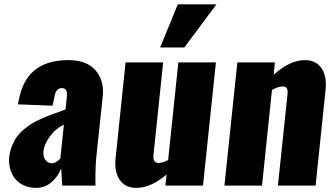

<svg xmlns="http://www.w3.org/2000/svg" viewBox="-20 -871 1571 901"><path d="M147.9 10.7C175.9 10.7 200.2 2.1 220.7 -15.1C241.2 -32.4 256.7 -54.2 267.1 -80.6C267.1 -78.3 268.7 -51.4 272 0H428.2C427.9 -10.4 427.7 -20.5 427.7 -30.3C427.7 -72.9 429.5 -111.3 433.1 -145.5L461.9 -417C462.9 -425.1 463.4 -432.9 463.4 -440.4C463.4 -480.5 451.7 -514 428.2 -541C400.6 -572.9 358.2 -588.9 301.3 -588.9C234.9 -588.9 182.3 -573.4 143.6 -542.5C104.8 -511.6 79.6 -463.9 67.9 -399.4C67.5 -399.1 66.9 -396.2 65.9 -390.6C64.9 -385.1 64.5 -382 64.5 -381.3L226.6 -375L236.3 -420.4C240.6 -445.1 251.8 -457.5 270 -457.5C286.3 -457.5 294.4 -447.9 294.4 -428.7C294.4 -425.8 294.3 -422.5 293.9 -418.9L287.6 -357.4C280.1 -354.5 268.5 -350.2 252.7 -344.5C236.9 -338.8 223.4 -333.9 212.2 -329.8C200.9 -325.8 187.2 -320 170.9 -312.5C154.6 -305 140.6 -297.7 128.9 -290.5C117.2 -283.4 104.7 -274.3 91.6 -263.2C78.4 -252.1 67.5 -240.5 58.8 -228.3C50.2 -216.1 42.6 -201.7 35.9 -185.1C29.2 -168.5 24.9 -150.7 22.9 -131.8C22.6 -127.3 22.5 -122.6 22.5 -117.7C22.5 -105 23.9 -92.8 26.9 -81.1C31.1 -64.8 38.1 -49.8 47.9 -36.1C57.6 -22.5 71.1 -11.3 88.4 -2.7C105.6 5.9 125.5 10.4 147.9 10.7ZM221.7 -105C209.6 -105 199.9 -110.4 192.4 -121.1C186.5 -129.9 183.6 -140.6 183.6 -153.3C183.6 -156.6 183.8 -160 184.1 -163.6C186.7 -184.1 196.8 -206.5 214.4 -231C231.9 -255.4 253.7 -273.6 279.8 -285.6L263.2 -127.9C250.5 -112.6 236.7 -105 221.7 -105Z M731.4 -648.4H845.2L995.6 -850.6H814.5ZM619.6 10.7C665.2 10.7 712.6 -10.3 761.7 -52.2L756.3 0H932.6L993.2 -578.1H816.9L769 -120.1C753.7 -111.7 739.7 -107.1 727.1 -106.4H724.6C708 -106.4 699.7 -116 699.7 -135.3C699.7 -137.9 699.9 -140.6 700.2 -143.6L745.6 -578.1H569.3L522.5 -128.9C521.5 -120.1 521 -111.7 521 -103.5C521 -72.9 527.8 -47.5 541.5 -27.3C558.8 -2 584.8 10.7 619.6 10.7Z M1033.2 0H1209.5L1256.3 -448.7C1274.6 -459.1 1290.5 -464.7 1304.2 -465.3C1314.9 -465.7 1322.2 -462.7 1325.9 -456.5C1329.7 -450.4 1330.7 -440.9 1329.1 -428.2L1284.2 0H1460.9L1507.8 -449.2C1508.8 -458 1509.3 -466.5 1509.3 -474.6C1509.3 -505.2 1502.4 -530.6 1488.8 -550.8C1471.5 -576.2 1445.5 -588.9 1410.6 -588.9C1363.8 -588.9 1314.9 -565.9 1264.2 -520L1270 -578.1H1093.8Z"/></svg>

Font: Oswald
Style: Heavy
Weight: 800
Designer: Vernon Adams
Foundry: Vernon Adams
Version: 3.0; ttfautohint (v0.95.6-bc232) -l 8 -r 50 -G 200 -x 0 -w "